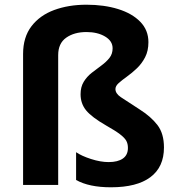

<svg xmlns="http://www.w3.org/2000/svg" viewBox="-20 -785 751 815"><path d="M610 -606Q610 -569 596 -542Q582 -515 561 -495Q540 -475 519 -460Q498 -445 484 -432.5Q470 -420 470 -407Q470 -388 493 -372.5Q516 -357 572 -321Q621 -290 648.5 -254Q676 -218 676 -159Q676 -76 618.5 -33Q561 10 451 10Q358 10 303 -21V-139Q326 -123 366.5 -110Q407 -97 441 -97Q480 -97 501.5 -112Q523 -127 523 -157Q523 -175 516 -187.5Q509 -200 489.5 -215Q470 -230 431 -252Q370 -287 346 -316Q322 -345 322 -385Q322 -416 335.5 -438Q349 -460 369.5 -476Q390 -492 410.5 -507Q431 -522 444.5 -539Q458 -556 458 -580Q458 -611 426 -630Q394 -649 347 -649Q295 -649 261 -625Q227 -601 227 -551V0H78V-556Q78 -627 113.5 -673.5Q149 -720 210 -742.5Q271 -765 347 -765Q422 -765 481.5 -746.5Q541 -728 575.5 -692.5Q610 -657 610 -606Z"/></svg>

Font: Noto Sans IKEA
Style: Bold
Weight: 600
Designer: Monotype Design Team
Foundry: Monotype Imaging Inc.
Version: Version 2.001